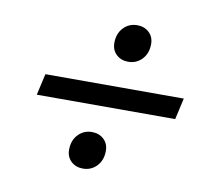

<svg xmlns="http://www.w3.org/2000/svg" viewBox="-64 -648 732 664"><g transform="rotate(10 302.0 -315.5)"><path d="M357 -446Q332 -446 315.5 -461.5Q299 -477 299 -502Q299 -535 318.5 -555.5Q338 -576 367 -576Q392 -576 408.5 -560.5Q425 -545 425 -520Q425 -487 405.5 -466.5Q386 -446 357 -446ZM569 -354 552 -279H66L83 -354ZM267 -55Q242 -55 225.5 -70.5Q209 -86 209 -111Q209 -144 228.5 -164.5Q248 -185 277 -185Q302 -185 318.5 -169.5Q335 -154 335 -129Q335 -96 315.5 -75.5Q296 -55 267 -55Z"/></g></svg>

Font: Elaine Sans
Style: Italic
Weight: 400
Italic angle: -13°
Designer: Wei Huang
Foundry: Wei Huang
Version: Version 2.001;December 24, 2019;FontCreator 12.0.0.2547 64-b